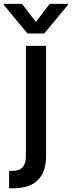

<svg xmlns="http://www.w3.org/2000/svg" viewBox="-65 -787 378 1011"><path d="M0 112.9Q38 112.9 54.7 92.7Q71.4 72.4 71.4 34.8V-545.5H177.6V35.5Q177.6 118.3 134.1 161.4Q90.6 204.5 4.6 204.5Q-1.1 204.5 -6.2 204.5Q-11.4 204.5 -17 204.2V112.9ZM50.8 -766.7 123.9 -671.5 196.7 -766.7H293V-761.4L168 -610.8H79.5L-45.1 -761.4V-766.7Z"/></svg>

Font: Inter P Medium
Style: Regular
Weight: 500
Designer: Rasmus Andersson
Foundry: rsms
Version: Version 3.018;git-588b23468